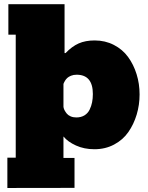

<svg xmlns="http://www.w3.org/2000/svg" viewBox="-20 -727 726 941"><path d="M16.1 194.3V45.9H57.1V-557.1H21V-706.5H296.4V-466.8H301.3Q332.5 -499.5 365.7 -514.2Q398.9 -528.8 443.8 -528.8Q495.6 -528.8 538.1 -506.8Q580.6 -484.9 607.7 -447.8Q634.8 -410.6 649.4 -363.5Q664.1 -316.4 664.1 -264.2Q664.1 -212.9 649.9 -165.5Q635.7 -118.2 609.1 -79.8Q582.5 -41.5 539.3 -18.6Q496.1 4.4 442.9 4.4Q392.6 4.4 352.3 -13.9Q312 -32.2 291 -58.1V46.9H345.2V193.8ZM292 -198.2Q293 -192.9 297.1 -185.3Q301.3 -177.7 307.6 -169.9Q314 -162.1 326.2 -156.7Q338.4 -151.4 354 -151.4Q377.4 -151.4 394 -161.6Q410.6 -171.9 419.2 -189.5Q427.7 -207 431.4 -225.8Q435.1 -244.6 435.1 -266.1Q435.1 -360.8 355.5 -360.8Q340.3 -360.8 328.4 -356Q316.4 -351.1 309.8 -345Q303.2 -338.9 298.3 -330.8Q293.5 -322.8 292.5 -319.8Q291.5 -316.9 291 -314.9V-203.6Z"/></svg>

Font: Bevan
Style: Regular
Weight: 400
Foundry: vernon adams
Version: Version 1.000